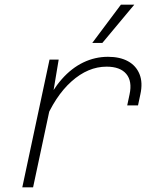

<svg xmlns="http://www.w3.org/2000/svg" viewBox="-20 -798 690 818"><path d="M522 -349 532 -396Q544 -452 518 -483Q492 -514 434 -514Q355 -514 284.5 -451Q214 -388 167 -272L170 -345Q202 -414 243.5 -461Q285 -508 335 -532Q385 -556 440 -556Q491 -556 525.5 -537Q560 -518 574.5 -482Q589 -446 578 -396L568 -349ZM75 0 191 -544H230L205 -394L121 0ZM373 -615 495 -778H552L416 -615Z"/></svg>

Font: Azeret Mono Thin Thin
Style: Italic
Weight: 250
Italic angle: -12°
Version: Version 1.002